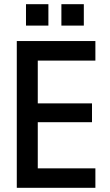

<svg xmlns="http://www.w3.org/2000/svg" viewBox="-20 -896 525 916"><path d="M435.1 -700.2V-606.9H160.2V-402.8H418.9V-313H160.2V-92.8H435.1V0H60.1V-700.2ZM104 -773.9V-876H210.9V-773.9ZM272.9 -773.9V-876H379.9V-773.9Z"/></svg>

Font: TASA Explorer Medium
Style: Regular
Weight: 500
Designer: Weizhong Zhang
Foundry: Local Remote
Version: Version 1.000;Glyphs 3.1.2 (3151)